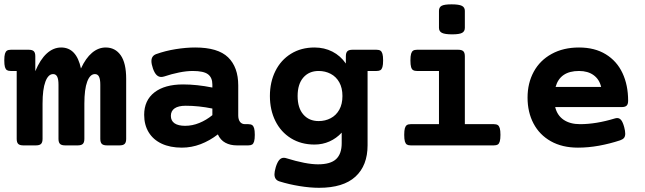

<svg xmlns="http://www.w3.org/2000/svg" viewBox="-27 -686 3045 906"><path d="M568.4 -314V-30.8Q568.4 -14.2 561.3 -7.1Q554.2 0 537.6 0H477.1Q460.4 0 453.4 -7.1Q446.3 -14.2 446.3 -30.8V-286.1Q446.3 -312 440.2 -324.2Q434.1 -336.4 420.9 -336.4Q397.9 -336.4 384.5 -300.8Q371.1 -265.1 371.1 -196.8V-30.8Q371.1 -14.2 364 -7.1Q356.9 0 340.3 0H279.8Q263.2 0 256.1 -7.1Q249 -14.2 249 -30.8V-286.1Q249 -312 242.9 -324.2Q236.8 -336.4 223.6 -336.4Q200.7 -336.4 187.3 -300.8Q173.8 -265.1 173.8 -196.8V-30.8Q173.8 -14.2 166.7 -7.1Q159.7 0 143.1 0H82.5Q65.9 0 58.8 -7.1Q51.8 -14.2 51.8 -30.8V-351.1H23.9Q12.2 -351.1 5.9 -355Q-0.5 -358.9 -3.7 -369.6Q-6.8 -380.4 -6.8 -400.9Q-6.8 -421.4 -3.7 -432.1Q-0.5 -442.9 5.9 -447Q12.2 -451.2 23.9 -451.2H108.9Q125.5 -451.2 132.6 -444.1Q139.6 -437 139.6 -420.4V-350.1Q162.6 -405.3 193.6 -433.6Q224.6 -461.9 261.7 -461.9Q334 -461.9 355 -362.8Q377.4 -411.6 407.2 -436.8Q437 -461.9 471.7 -461.9Q516.6 -461.9 542.5 -425.3Q568.4 -388.7 568.4 -314Z M1097.2 -282.7V-141.6Q1097.2 -122.1 1105.5 -111.1Q1113.8 -100.1 1129.4 -100.1H1144.5Q1156.2 -100.1 1162.6 -95.9Q1168.9 -91.8 1172.1 -81.1Q1175.3 -70.3 1175.3 -49.8Q1175.3 -29.3 1172.1 -18.6Q1168.9 -7.8 1162.6 -3.9Q1156.2 0 1144.5 0H1089.8Q1059.6 0 1036.4 -12.5Q1013.2 -24.9 1001 -51.8Q962.4 -22 919.4 -5.6Q876.5 10.7 831.1 10.7Q775.9 10.7 735.8 -8.1Q695.8 -26.9 674.6 -61.8Q653.3 -96.7 653.3 -144Q653.3 -212.4 701.7 -250Q750 -287.6 836.9 -287.6Q901.9 -287.6 975.1 -272.9V-287.1Q975.1 -319.8 954.6 -335.4Q934.1 -351.1 882.3 -351.1Q853.5 -351.1 818.1 -344Q782.7 -336.9 748 -325.2Q739.7 -322.8 733.9 -322.8Q721.7 -322.8 712.2 -331.8Q702.6 -340.8 694.8 -362.3Q687.5 -383.8 687.5 -397.5Q687.5 -422.4 710 -430.7Q753.4 -446.3 802.2 -454.1Q851.1 -461.9 894 -461.9Q1001.5 -461.9 1049.3 -415.5Q1097.2 -369.1 1097.2 -282.7ZM779.3 -139.2Q779.3 -116.2 796.6 -104.2Q814 -92.3 846.7 -92.3Q880.4 -92.3 913.3 -105.7Q946.3 -119.1 975.1 -142.6V-173.8Q910.6 -187 849.1 -187Q814.9 -187 797.1 -174.8Q779.3 -162.6 779.3 -139.2Z M1605 -386.2V-420.4Q1605 -437 1612.1 -444.1Q1619.1 -451.2 1635.7 -451.2H1750Q1761.7 -451.2 1768.1 -447Q1774.4 -442.9 1777.6 -432.1Q1780.8 -421.4 1780.8 -400.9Q1780.8 -380.4 1777.6 -369.6Q1774.4 -358.9 1768.1 -355Q1761.7 -351.1 1750 -351.1H1707.5V-0.5Q1707.5 95.2 1650.1 147.7Q1592.8 200.2 1478.5 200.2Q1436.5 200.2 1386.7 192.1Q1336.9 184.1 1291.5 169.9Q1268.1 162.6 1268.1 136.2Q1268.1 124.5 1274.4 102.1Q1281.7 79.1 1290.8 68.8Q1299.8 58.6 1312 58.6Q1318.4 58.6 1323.7 60.5Q1417 89.4 1473.6 89.4Q1532.7 89.4 1559.1 64.7Q1585.4 40 1585.4 -10.3V-60.1Q1560.5 -33.2 1527.8 -18.6Q1495.1 -3.9 1457 -3.9Q1394 -3.9 1346.2 -33.4Q1298.3 -63 1272.5 -115Q1246.6 -167 1246.6 -232.9Q1246.6 -298.8 1272.5 -350.8Q1298.3 -402.8 1346.2 -432.4Q1394 -461.9 1457 -461.9Q1503.4 -461.9 1541.5 -442.4Q1579.6 -422.9 1605 -386.2ZM1377.4 -232.9Q1377.4 -176.8 1404.3 -145.8Q1431.2 -114.7 1476.6 -114.7Q1507.8 -114.7 1533.4 -128.2Q1559.1 -141.6 1574 -168.2Q1588.9 -194.8 1588.9 -232.9Q1588.9 -271 1574 -297.6Q1559.1 -324.2 1533.4 -337.6Q1507.8 -351.1 1476.6 -351.1Q1431.2 -351.1 1404.3 -320.1Q1377.4 -289.1 1377.4 -232.9Z M2166.5 -420.4V-100.1H2303.7Q2315.4 -100.1 2321.8 -95.9Q2328.1 -91.8 2331.3 -81.1Q2334.5 -70.3 2334.5 -49.8Q2334.5 -29.3 2331.3 -18.6Q2328.1 -7.8 2321.8 -3.9Q2315.4 0 2303.7 0H1911.1Q1899.4 0 1893.1 -3.9Q1886.7 -7.8 1883.5 -18.6Q1880.4 -29.3 1880.4 -49.8Q1880.4 -70.3 1883.5 -81.1Q1886.7 -91.8 1893.1 -95.9Q1899.4 -100.1 1911.1 -100.1H2044.4V-351.1H1940.4Q1928.7 -351.1 1922.4 -355Q1916 -358.9 1912.8 -369.6Q1909.7 -380.4 1909.7 -400.9Q1909.7 -421.4 1912.8 -432.1Q1916 -442.9 1922.4 -447Q1928.7 -451.2 1940.4 -451.2H2135.7Q2152.3 -451.2 2159.4 -444.1Q2166.5 -437 2166.5 -420.4ZM2166.5 -634.8V-554.7Q2166.5 -538.1 2153.6 -531Q2140.6 -523.9 2106.4 -523.9Q2072.3 -523.9 2058.3 -531Q2044.4 -538.1 2044.4 -554.7V-634.8Q2044.4 -651.9 2057.1 -658.7Q2069.8 -665.5 2104 -665.5Q2138.7 -665.5 2152.6 -658.4Q2166.5 -651.4 2166.5 -634.8Z M2937 -210.9Q2937 -194.3 2929.9 -187.5Q2922.9 -180.7 2906.2 -180.7H2592.8Q2602.1 -141.6 2632.6 -120.8Q2663.1 -100.1 2710 -100.1Q2785.6 -100.1 2874 -127Q2879.9 -128.9 2885.7 -128.9Q2896.5 -128.9 2904.3 -119.1Q2912.1 -109.4 2918.5 -85.9Q2923.3 -67.9 2923.3 -55.2Q2923.3 -42.5 2917.7 -35.4Q2912.1 -28.3 2899.4 -23.9Q2850.6 -7.8 2799.8 1.5Q2749 10.7 2700.2 10.7Q2626 10.7 2572.3 -19.5Q2518.6 -49.8 2490.5 -103.3Q2462.4 -156.7 2462.4 -225.6Q2462.4 -293.9 2491.7 -347.7Q2521 -401.4 2576.2 -431.6Q2631.3 -461.9 2705.1 -461.9Q2779.3 -461.9 2831.5 -429.9Q2883.8 -397.9 2910.4 -341.1Q2937 -284.2 2937 -210.9ZM2594.7 -275.9H2809.6Q2801.3 -311.5 2774.2 -331.3Q2747.1 -351.1 2705.1 -351.1Q2615.7 -351.1 2594.7 -275.9Z"/></svg>

Font: Courier Prime
Style: Bold
Weight: 700
Designer: Alan Dague-Greene, Quote-Unquote Apps
Foundry: Quote-Unquote Apps
Version: Version 3.018